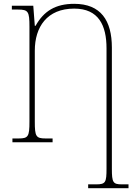

<svg xmlns="http://www.w3.org/2000/svg" viewBox="-20 -744 703 1004"><path d="M441 240H652V220H617C571 220 565 210 565 139V-495C565 -637 507 -724 368 -724C270 -724 209 -686 166 -609H162L154 -714H42V-694H75C128 -694 134 -683 134 -605V-108C134 -31 128 -20 78 -20H45V0H255V-20H218C168 -20 162 -31 162 -108V-479C162 -603 226 -699 368 -699C496 -699 537 -611 537 -491V138C537 210 532 220 483 220H441Z"/></svg>

Font: Noto Serif SemiCondensed Thin
Style: Regular
Weight: 100
Width: 4
Designer: Monotype Design Team
Foundry: Monotype Imaging Inc.
Version: Version 2.015